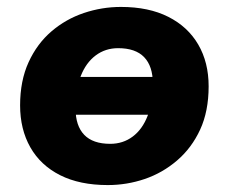

<svg xmlns="http://www.w3.org/2000/svg" viewBox="-20 -523 659 554"><path d="M291 11Q210 11 153.5 -17.5Q97 -46 67.5 -98Q38 -150 38 -219Q38 -290 62.5 -343.5Q87 -397 128.5 -432.5Q170 -468 222 -485.5Q274 -503 329 -503Q409 -503 465.5 -474.5Q522 -446 552 -394.5Q582 -343 582 -274Q582 -202 557.5 -149Q533 -96 491 -60Q449 -24 397.5 -6.5Q346 11 291 11ZM298 -108Q335 -108 363 -129Q391 -150 406 -189Q421 -228 421 -282Q421 -332 396 -358Q371 -384 321 -384Q284 -384 256 -363Q228 -342 213 -303.5Q198 -265 198 -210Q198 -160 223 -134Q248 -108 298 -108ZM151 -192 168 -301H468L451 -192Z"/></svg>

Font: Nunito Sans 12pt Black
Style: Italic
Weight: 900
Italic angle: -9°
Designer: Vernon Adams
Foundry: Vernon Adams
Version: Version 3.101;gftools[0.9.27]